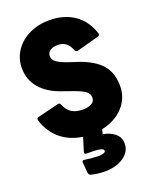

<svg xmlns="http://www.w3.org/2000/svg" viewBox="-197 -895 1066 1335"><g transform="rotate(-20 336.0 -227.5)"><path d="M424 50 415 84Q465 92 501 120.5Q537 149 537 198Q537 237 512 267.5Q487 298 443 315.5Q399 333 344 333Q290 333 243 321Q226 316 224 298L218 224V221Q218 205 234 208Q302 217 332 217Q358 217 373.5 212Q389 207 389 197Q389 178 340 174Q317 172 263 172Q246 172 250 155L281 54Q187 41 121 -13.5Q55 -68 26 -159L25 -166Q25 -178 38 -181L192 -219L198 -220Q210 -220 214 -208Q232 -164 263.5 -144Q295 -124 345 -124Q386 -124 410.5 -138Q435 -152 435 -180Q435 -209 411 -227Q387 -245 332 -265L247 -295Q151 -328 97.5 -390Q44 -452 44 -540Q44 -611 83 -668Q122 -725 188.5 -756.5Q255 -788 336 -788Q441 -788 517 -738Q593 -688 627 -587Q628 -585 628 -580Q628 -568 615 -565L454 -521L447 -520Q437 -520 431 -532Q414 -573 390 -589.5Q366 -606 333 -606Q298 -606 276.5 -591.5Q255 -577 255 -551Q255 -525 280.5 -506Q306 -487 368 -466L429 -446Q540 -408 592 -348Q644 -288 644 -190Q644 -101 584 -36Q524 29 424 50Z"/></g></svg>

Font: LINE Seed JP_TTF ExtraBold
Style: Regular
Weight: 800
Designer: LY Corporation & Fontrix & Fontworks
Version: Version 1.015